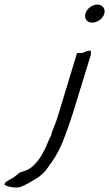

<svg xmlns="http://www.w3.org/2000/svg" viewBox="-94 -675 478 840"><path d="M-74 135H-72C-58 142 -34 148 -8 144C11 138 36 124 58 110C73 102 89 90 106 71C110 65 116 57 121 50V49C146 18 169 -23 187 -72L192 -85C203 -116 214 -145 224 -177L303 -434C305 -442 304 -449 302 -454C289 -453 275 -447 265 -443H243L162 -176C154 -149 143 -121 133 -96L130 -84C129 -81 128 -78 124 -72L119 -61C95 1 65 50 22 70C12 74 4 76 -6 79L-37 103C-38 104 -41 106 -45 107L-62 117C-72 121 -75 133 -74 135ZM280 -616C273 -594 287 -576 309 -576C331 -576 355 -592 362 -614C369 -637 354 -655 332 -655C309 -655 286 -637 280 -616Z"/></svg>

Font: SolarCharger
Style: 352
Weight: 300
Designer: Mew Too
Foundry: Cannot Into Space Fonts/KineticPlasma Fonts
Version: Version 1.100